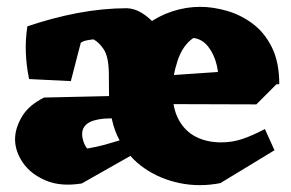

<svg xmlns="http://www.w3.org/2000/svg" viewBox="-20 -524 849 561"><path d="M624 11Q563 23 505 11Q447 -1 401 -33Q355 -65 328 -116.5Q301 -168 301 -236L369 -239L410 -453Q444 -478 484 -491Q524 -504 565 -504Q602 -504 642.5 -492.5Q683 -481 718 -455Q753 -429 774.5 -385.5Q796 -342 796 -278L616 -271Q621 -301 613.5 -333Q606 -365 588.5 -387.5Q571 -410 545 -413Q514 -392 499 -347Q484 -302 484 -258Q484 -207 502.5 -173.5Q521 -140 553 -124Q585 -108 626 -108Q659 -108 688.5 -118Q718 -128 754 -147L782 -85ZM219 12Q158 22 114 3.5Q70 -15 47 -48.5Q24 -82 24 -117Q24 -149 44 -183Q64 -217 109 -239L331 -244V-178H299Q284 -178 269.5 -175.5Q255 -173 244 -168Q233 -163 226.5 -154Q220 -145 220 -132Q220 -122 224 -110Q228 -98 235 -90Q247 -92 263 -95.5Q279 -99 296 -104Q313 -109 328.5 -113.5Q344 -118 353 -121L369 -73ZM426 -151 299 -201 298 -312Q297 -359 283 -380Q269 -401 253 -409Q243 -408 233 -406Q223 -404 216 -399L187 -287L65 -293Q57 -331 55.5 -370Q54 -409 60 -447Q95 -459 132.5 -469Q170 -479 207 -486Q244 -493 280.5 -496.5Q317 -500 351 -500Q373 -499 393 -487Q413 -475 430.5 -456Q448 -437 463 -415ZM729 -219 419 -220 403 -299 680 -318 788 -278Z"/></svg>

Font: Eczar ExtraBold
Style: Regular
Weight: 800
Designer: Vaibhav Singh
Foundry: Rosetta Type Foundry
Version: Version 2.000